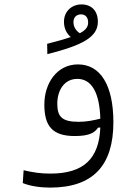

<svg xmlns="http://www.w3.org/2000/svg" viewBox="-20 -626 626 869"><path d="M206.5 223.1C401.4 223.1 493.2 123 493.2 -72.8C493.2 -240.2 434.6 -334.5 333 -334.5C237.8 -334.5 180.7 -249.5 180.7 -152.8C180.7 -56.2 216.3 -10.3 318.4 -10.3C385.3 -10.3 408.7 -25.9 423.8 -48.3L434.1 -48.8C428.2 91.8 359.4 159.7 208 159.7C165.5 159.7 130.4 154.8 86.9 144.5L83 202.6C118.2 216.8 164.1 223.1 206.5 223.1ZM434.1 -88.9C402.8 -81.1 371.6 -74.7 336.4 -74.7C261.7 -74.7 239.3 -96.7 239.3 -156.2C239.3 -218.8 272 -269 330.1 -269C394.5 -269 430.7 -207 434.1 -88.9ZM194.3 -380.9C356.4 -421.9 422.9 -459 422.9 -527.8C422.9 -576.7 394.5 -606 348.6 -606C304.7 -606 269.5 -574.7 269.5 -527.3C269.5 -497.1 282.2 -473.1 300.3 -458.5C273.9 -449.2 238.8 -439 193.4 -427.7ZM341.3 -475.6C321.8 -488.3 312.5 -506.3 312.5 -525.9C312.5 -547.4 325.7 -561 347.2 -561C366.2 -561 378.9 -547.4 378.9 -524.9C378.9 -506.3 371.1 -491.2 341.3 -475.6Z"/></svg>

Font: Cascadia Mono Light
Style: Regular
Weight: 300
Monospace: yes
Designer: Aaron Bell
Foundry: Saja Typeworks
Version: Version 2404.023